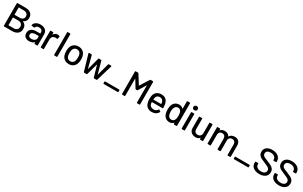

<svg xmlns="http://www.w3.org/2000/svg" viewBox="370 -2844 7874 4984"><g transform="rotate(30 4307.0 -351.5)"><path d="M446 -359Q551 -312 551 -192Q551 -100 490 -50Q429 0 331 0H87Q80 0 76 -4Q72 -8 72 -15V-685Q72 -692 76 -696Q80 -700 87 -700H323Q427 -700 484.5 -652.5Q542 -605 542 -514Q542 -407 447 -365Q441 -362 446 -359ZM168 -612V-403Q168 -398 173 -398H323Q381 -398 414.5 -427Q448 -456 448 -506Q448 -557 414.5 -587Q381 -617 323 -617H173Q168 -617 168 -612ZM455 -201Q455 -255 421 -286.5Q387 -318 328 -318H173Q168 -318 168 -313V-89Q168 -84 173 -84H331Q388 -84 421.5 -115.5Q455 -147 455 -201Z M1089 -348V-15Q1089 -8 1085 -4Q1081 0 1074 0H1008Q1001 0 997 -4Q993 -8 993 -15V-43Q993 -46 991 -47Q989 -48 987 -46Q959 -20 920.5 -6Q882 8 837 8Q764 8 717 -29.5Q670 -67 670 -143Q670 -221 724.5 -265.5Q779 -310 877 -310H988Q993 -310 993 -315V-341Q993 -385 967.5 -409.5Q942 -434 890 -434Q849 -434 823.5 -419Q798 -404 790 -377Q786 -364 773 -365L701 -374Q694 -375 690 -378.5Q686 -382 687 -387Q696 -444 751.5 -480.5Q807 -517 888 -517Q949 -517 994.5 -495.5Q1040 -474 1064.5 -435.5Q1089 -397 1089 -348ZM993 -172V-230Q993 -235 988 -235H895Q836 -235 801 -212Q766 -189 766 -148Q766 -111 792.5 -92Q819 -73 861 -73Q914 -73 953.5 -101Q993 -129 993 -172Z M1456 -503Q1467 -497 1464 -484L1450 -419Q1449 -409 1440 -409Q1435 -409 1432 -410Q1417 -415 1398 -415Q1388 -415 1383 -414Q1336 -412 1305.5 -381.5Q1275 -351 1275 -302V-15Q1275 -8 1271 -4Q1267 0 1260 0H1194Q1187 0 1183 -4Q1179 -8 1179 -15V-494Q1179 -501 1183 -505Q1187 -509 1194 -509H1260Q1267 -509 1271 -505Q1275 -501 1275 -494V-448Q1275 -444 1276.5 -443.5Q1278 -443 1280 -446Q1325 -514 1402 -514Q1432 -514 1456 -503Z M1580 -15V-685Q1580 -692 1584 -696Q1588 -700 1595 -700H1661Q1668 -700 1672 -696Q1676 -692 1676 -685V-15Q1676 -8 1672 -4Q1668 0 1661 0H1595Q1588 0 1584 -4Q1580 -8 1580 -15Z M1820 -134Q1802 -188 1802 -256Q1802 -327 1819 -376Q1841 -442 1896 -479.5Q1951 -517 2027 -517Q2099 -517 2152.5 -479.5Q2206 -442 2229 -377Q2247 -326 2247 -257Q2247 -187 2229 -134Q2207 -67 2153 -29.5Q2099 8 2026 8Q1951 8 1896.5 -29.5Q1842 -67 1820 -134ZM2139 -161Q2150 -199 2150 -255Q2150 -311 2140 -348Q2127 -389 2097 -411.5Q2067 -434 2024 -434Q1983 -434 1953 -411.5Q1923 -389 1910 -348Q1899 -313 1899 -255Q1899 -197 1910 -161Q1922 -120 1952.5 -97.5Q1983 -75 2026 -75Q2066 -75 2096 -97.5Q2126 -120 2139 -161Z M2471 -13 2331 -492Q2330 -494 2330 -497Q2330 -509 2344 -509H2412Q2425 -509 2428 -496L2521 -139Q2522 -136 2524 -136Q2526 -136 2527 -139L2622 -495Q2625 -508 2638 -508H2700Q2713 -508 2716 -495L2814 -138Q2815 -135 2817 -135Q2819 -135 2820 -138L2917 -496Q2920 -509 2933 -509L3001 -508Q3009 -508 3012.5 -503.5Q3016 -499 3014 -491L2872 -13Q2871 -7 2866 -3.5Q2861 0 2855 0H2785Q2771 0 2768 -13L2672 -344Q2671 -347 2669 -347Q2667 -347 2666 -344L2575 -13Q2572 0 2559 0H2488Q2474 0 2471 -13Z M3059 -15V-60Q3059 -67 3063 -71Q3067 -75 3074 -75H3492Q3499 -75 3503 -71Q3507 -67 3507 -60V-15Q3507 -8 3503 -4Q3499 0 3492 0H3074Q3067 0 3063 -4Q3059 -8 3059 -15Z M3614 -15V-685Q3614 -692 3618 -696Q3622 -700 3629 -700H3696Q3708 -700 3714 -690L3882 -422Q3885 -416 3888 -422L4057 -690Q4063 -700 4075 -700H4142Q4149 -700 4153 -696Q4157 -692 4157 -685V-15Q4157 -8 4153 -4Q4149 0 4142 0H4076Q4069 0 4065 -4Q4061 -8 4061 -15V-523Q4061 -527 4059 -527.5Q4057 -528 4055 -525L3919 -303Q3913 -293 3901 -293H3869Q3857 -293 3851 -303L3716 -525Q3714 -528 3712 -527.5Q3710 -527 3710 -523V-15Q3710 -8 3706 -4Q3702 0 3695 0H3629Q3622 0 3618 -4Q3614 -8 3614 -15Z M4637 -137Q4642 -146 4648 -146Q4653 -146 4657 -143L4698 -118Q4706 -113 4706 -105L4704 -97Q4677 -48 4627.5 -20Q4578 8 4512 8Q4441 8 4392 -23.5Q4343 -55 4318 -114Q4293 -175 4293 -257Q4293 -330 4304 -368Q4322 -437 4376 -477Q4430 -517 4507 -517Q4602 -517 4652 -467.5Q4702 -418 4717 -324Q4722 -287 4724 -234Q4724 -219 4709 -219H4393Q4388 -219 4388 -214Q4390 -176 4395 -160Q4406 -120 4439 -97Q4472 -74 4521 -74Q4602 -75 4637 -137ZM4398 -355Q4391 -333 4389 -299Q4389 -294 4394 -294H4621Q4626 -294 4626 -299Q4624 -332 4620 -348Q4610 -387 4580.5 -410.5Q4551 -434 4507 -434Q4463 -434 4435.5 -413Q4408 -392 4398 -355Z M5183 -700H5249Q5256 -700 5260 -696Q5264 -692 5264 -685V-15Q5264 -8 5260 -4Q5256 0 5249 0H5183Q5176 0 5172 -4Q5168 -8 5168 -15V-41Q5168 -44 5166 -45Q5164 -46 5162 -44Q5140 -19 5110.5 -5.5Q5081 8 5046 8Q4974 8 4926.5 -27.5Q4879 -63 4857 -128Q4839 -178 4839 -256Q4839 -329 4854 -377Q4875 -443 4923.5 -480Q4972 -517 5046 -517Q5081 -517 5110.5 -504Q5140 -491 5162 -466Q5164 -464 5166 -464.5Q5168 -465 5168 -468V-685Q5168 -692 5172 -696Q5176 -700 5183 -700ZM5167 -255Q5167 -337 5141 -383Q5112 -434 5056 -434Q4998 -434 4967 -386Q4935 -336 4935 -254Q4935 -177 4960 -130Q4989 -75 5056 -75Q5113 -75 5143 -129Q5167 -173 5167 -255Z M5385 -648Q5385 -676 5403.5 -693.5Q5422 -711 5451 -711Q5480 -711 5498 -693.5Q5516 -676 5516 -648Q5516 -620 5498 -602.5Q5480 -585 5451 -585Q5422 -585 5403.5 -602.5Q5385 -620 5385 -648ZM5403 -15V-494Q5403 -501 5407 -505Q5411 -509 5418 -509H5484Q5491 -509 5495 -505Q5499 -501 5499 -494V-15Q5499 -8 5495 -4Q5491 0 5484 0H5418Q5411 0 5407 -4Q5403 -8 5403 -15Z M5967 -509H6032Q6039 -509 6043 -505Q6047 -501 6047 -494V-15Q6047 -8 6043 -4Q6039 0 6032 0H5967Q5960 0 5956 -4Q5952 -8 5952 -15V-45Q5952 -48 5950 -48.5Q5948 -49 5946 -47Q5906 7 5824 7Q5775 7 5733.5 -12Q5692 -31 5667 -68Q5642 -105 5642 -158V-494Q5642 -501 5646 -505Q5650 -509 5657 -509H5722Q5729 -509 5733 -505Q5737 -501 5737 -494V-188Q5737 -136 5764.5 -106Q5792 -76 5842 -76Q5892 -76 5922 -106.5Q5952 -137 5952 -188V-494Q5952 -501 5956 -505Q5960 -509 5967 -509Z M6873 -344V-15Q6873 -8 6869 -4Q6865 0 6858 0H6793Q6786 0 6782 -4Q6778 -8 6778 -15V-324Q6778 -374 6750.5 -403.5Q6723 -433 6677 -433Q6631 -433 6602 -404Q6573 -375 6573 -326V-15Q6573 -8 6569 -4Q6565 0 6558 0H6493Q6486 0 6482 -4Q6478 -8 6478 -15V-324Q6478 -374 6450.5 -403.5Q6423 -433 6377 -433Q6331 -433 6303.5 -404Q6276 -375 6276 -326V-15Q6276 -8 6272 -4Q6268 0 6261 0H6195Q6188 0 6184 -4Q6180 -8 6180 -15V-494Q6180 -501 6184 -505Q6188 -509 6195 -509H6261Q6268 -509 6272 -505Q6276 -501 6276 -494V-467Q6276 -464 6278 -463Q6280 -462 6282 -464Q6327 -516 6409 -516Q6459 -516 6495.5 -496.5Q6532 -477 6552 -440Q6555 -436 6559 -440Q6582 -479 6621.5 -497.5Q6661 -516 6709 -516Q6785 -516 6829 -470.5Q6873 -425 6873 -344Z M6965 -15V-60Q6965 -67 6969 -71Q6973 -75 6980 -75H7398Q7405 -75 7409 -71Q7413 -67 7413 -60V-15Q7413 -8 7409 -4Q7405 0 7398 0H6980Q6973 0 6969 -4Q6965 -8 6965 -15Z M7487 -187V-211Q7487 -218 7491 -222Q7495 -226 7502 -226H7566Q7573 -226 7577 -222Q7581 -218 7581 -211V-192Q7581 -141 7625 -108Q7669 -75 7742 -75Q7811 -75 7846 -104Q7881 -133 7881 -180Q7881 -211 7863 -233Q7845 -255 7810.5 -273.5Q7776 -292 7710 -318Q7637 -346 7594.5 -369Q7552 -392 7524 -429.5Q7496 -467 7496 -524Q7496 -610 7557.5 -659Q7619 -708 7724 -708Q7798 -708 7854 -683Q7910 -658 7940.5 -613Q7971 -568 7971 -509V-494Q7971 -487 7967 -483Q7963 -479 7956 -479H7891Q7884 -479 7880 -482.5Q7876 -486 7876 -492V-504Q7876 -556 7834.5 -590.5Q7793 -625 7720 -625Q7658 -625 7624 -599.5Q7590 -574 7590 -526Q7590 -493 7607 -472Q7624 -451 7657.5 -434.5Q7691 -418 7760 -392Q7831 -364 7875 -340.5Q7919 -317 7948 -278.5Q7977 -240 7977 -183Q7977 -126 7948 -83Q7919 -40 7864 -16Q7809 8 7735 8Q7660 8 7604 -16Q7548 -40 7517.5 -84Q7487 -128 7487 -187Z M8075 -187V-211Q8075 -218 8079 -222Q8083 -226 8090 -226H8154Q8161 -226 8165 -222Q8169 -218 8169 -211V-192Q8169 -141 8213 -108Q8257 -75 8330 -75Q8399 -75 8434 -104Q8469 -133 8469 -180Q8469 -211 8451 -233Q8433 -255 8398.5 -273.5Q8364 -292 8298 -318Q8225 -346 8182.5 -369Q8140 -392 8112 -429.5Q8084 -467 8084 -524Q8084 -610 8145.5 -659Q8207 -708 8312 -708Q8386 -708 8442 -683Q8498 -658 8528.5 -613Q8559 -568 8559 -509V-494Q8559 -487 8555 -483Q8551 -479 8544 -479H8479Q8472 -479 8468 -482.5Q8464 -486 8464 -492V-504Q8464 -556 8422.5 -590.5Q8381 -625 8308 -625Q8246 -625 8212 -599.5Q8178 -574 8178 -526Q8178 -493 8195 -472Q8212 -451 8245.5 -434.5Q8279 -418 8348 -392Q8419 -364 8463 -340.5Q8507 -317 8536 -278.5Q8565 -240 8565 -183Q8565 -126 8536 -83Q8507 -40 8452 -16Q8397 8 8323 8Q8248 8 8192 -16Q8136 -40 8105.5 -84Q8075 -128 8075 -187Z"/></g></svg>

Font: Barlow_Medium_SS
Style: Regular
Weight: 500
Designer: Jeremy Tribby
Foundry: Jeremy Tribby
Version: Version 1.101 August 23, 2024